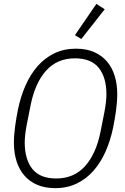

<svg xmlns="http://www.w3.org/2000/svg" viewBox="-20 -962 645 994"><path d="M266 12Q212 12 172 -5.5Q132 -23 105.5 -54Q79 -85 65.5 -128Q52 -171 52 -223Q52 -263 58.5 -309.5Q65 -356 73 -395Q87 -463 112.5 -520.5Q138 -578 175 -620Q212 -662 261.5 -686Q311 -710 373 -710Q427 -710 467 -692.5Q507 -675 533.5 -644Q560 -613 573.5 -570Q587 -527 587 -475Q587 -435 580.5 -388.5Q574 -342 566 -303Q552 -235 526.5 -177.5Q501 -120 464 -78Q427 -36 377.5 -12Q328 12 266 12ZM271 -38Q363 -38 420.5 -102Q478 -166 501 -283L521 -384Q526 -410 528.5 -433Q531 -456 531 -473Q531 -561 491.5 -610.5Q452 -660 368 -660Q276 -660 218.5 -596Q161 -532 138 -415L118 -314Q113 -288 110.5 -265Q108 -242 108 -225Q108 -137 147.5 -87.5Q187 -38 271 -38ZM401 -760 368 -780 479 -942 522 -914Z"/></svg>

Font: IBM Plex Sans Cond Light
Style: Italic
Weight: 300
Width: 3
Italic angle: -11°
Designer: Mike Abbink, Paul van der Laan, Pieter van Rosmalen
Foundry: Bold Monday
Version: Version 1.3